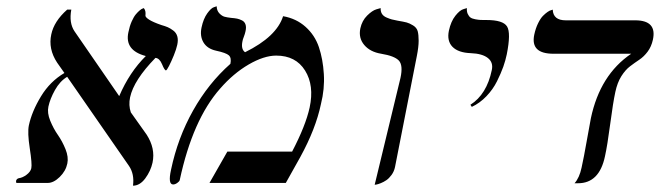

<svg xmlns="http://www.w3.org/2000/svg" viewBox="-20 -585 2110 614"><path d="M546.9 -441.9Q543.9 -427.7 535.9 -408Q527.8 -388.2 520.5 -374Q513.2 -359.9 510.7 -359.9Q506.3 -359.9 498.3 -379.4Q490.2 -398.9 477.1 -399.9Q407.7 -328.6 396 -273.9Q390.6 -248.5 398.4 -225.6L448.7 -154.8Q477.5 -110.4 467.8 -64.9Q461.9 -38.1 444.6 -14.6Q427.2 8.8 405.3 8.8Q410.2 -28.3 392.6 -54.2L194.8 -339.4Q171.4 -325.2 155.8 -297.1Q140.1 -269 134.8 -244.1Q130.4 -224.1 140.6 -199Q150.9 -173.8 165 -153.6Q179.2 -133.3 189.5 -107.9Q199.7 -82.5 195.3 -62Q190.4 -38.1 170.9 -19Q151.4 0 132.8 0H32.2Q31.2 -3.9 31.2 -5.9Q32.7 -13.2 40 -15.1Q52.2 -16.6 64.9 -26.1Q77.6 -35.6 80.1 -46.9Q83 -60.1 75.2 -110.6Q67.4 -161.1 72.3 -184.1Q82 -229 111.1 -276.9Q140.1 -324.7 186 -351.6L162.6 -384.8Q133.8 -428.7 144 -475.1Q152.8 -517.1 194.8 -554.2H208Q200.2 -511.7 218.3 -484.9L360.4 -278.8L361.3 -277.8Q394 -354 446.3 -405.8Q377.9 -423.8 390.6 -481.9Q394.5 -501.5 401.1 -516.4Q407.7 -531.2 414.3 -539.1Q420.9 -546.9 426.8 -551.8Q432.6 -556.6 436 -557.6L439.9 -559.1Q444.3 -553.7 445.1 -547.4Q445.8 -541 445.1 -535.6Q444.3 -530.3 456.8 -522.2Q469.2 -514.2 496.1 -504.9Q508.3 -501.5 516.4 -498Q524.4 -494.6 533.9 -487.5Q543.5 -480.5 546.9 -469Q550.3 -457.5 546.9 -441.9Z M885.3 -533.2Q927.2 -525.9 957 -499.3Q986.8 -472.7 999.8 -434.3Q1012.7 -396 1015.6 -348.4Q1018.6 -300.8 1006.3 -252Q989.7 -172.9 940.4 -83L894 0H649.9L707 -100.1H914.1Q957.5 -183.1 970.2 -241.2Q985.4 -311.5 955.6 -359.4Q925.8 -407.2 863.3 -407.2Q824.2 -407.2 775.1 -378.7Q726.1 -350.1 684.1 -301.8Q596.2 -202.6 554.7 -8.8Q553.7 -4.9 546.9 0Q540 4.9 533.7 4.9Q516.6 4.9 526.9 -42Q548.3 -144 597.4 -231.4Q646.5 -318.8 716.8 -380.9Q720.7 -399.9 711.9 -408Q703.1 -416 670.9 -422.9Q642.6 -429.2 630.6 -449.5Q618.7 -469.7 624.5 -497.1Q630.4 -524.9 642.6 -542Q654.8 -559.1 664.1 -562L672.9 -564.9Q673.3 -550.8 681.6 -542.2Q689.9 -533.7 698 -531.5Q706.1 -529.3 719.2 -527.8Q731 -526.9 738.3 -525.4Q745.6 -523.9 753.9 -519.8Q762.2 -515.6 765.1 -506.8Q768.1 -498 765.1 -484.9Q763.2 -476.1 759.8 -467.5Q756.3 -459 755.4 -453.1Q750 -427.7 763.7 -418Q864.7 -467.8 885.3 -533.2Z M1178.2 5.9 1260.7 -335.9Q1269.5 -376.5 1255.4 -391.4Q1241.2 -406.2 1199.2 -413.1Q1163.6 -418.9 1144.8 -441.2Q1126 -463.4 1132.3 -494.1Q1137.7 -519 1154.1 -535.2Q1170.4 -551.3 1183.6 -555.2L1197.3 -559.1Q1196.8 -548.3 1201.4 -540.8Q1206.1 -533.2 1216.6 -528.8Q1227.1 -524.4 1232.9 -522.9Q1238.8 -521.5 1251 -519Q1271 -515.6 1280.3 -513.2Q1289.6 -510.7 1301 -503.7Q1312.5 -496.6 1315.7 -485.4Q1318.8 -474.1 1318.8 -454.6Q1318.8 -435.1 1313 -405.8L1243.2 -50.8Q1240.2 -36.6 1232.2 -25.6Q1224.1 -14.6 1215.6 -8.8Q1207 -2.9 1197.8 0.7Q1188.5 4.4 1183.8 5.1Q1179.2 5.9 1178.2 5.9Z M1488.8 -243.2 1484.4 -250Q1536.6 -283.2 1552.7 -360.8Q1558.1 -385.3 1540.3 -399.4Q1522.5 -413.6 1485.4 -415Q1445.3 -416.5 1427 -435.3Q1408.7 -454.1 1415.5 -486.8Q1421.9 -516.6 1436.3 -534.7Q1450.7 -552.7 1461.9 -555.7L1473.1 -559.1Q1472.2 -548.3 1475.8 -540.5Q1479.5 -532.7 1484.4 -529.1Q1489.3 -525.4 1499.8 -523.4Q1510.3 -521.5 1516.8 -521.2Q1523.4 -521 1535.6 -521Q1588.9 -521 1601.6 -500.2Q1614.3 -479.5 1600.6 -411.1Q1596.7 -392.1 1589.4 -371.3Q1582 -350.6 1569.3 -325Q1556.6 -299.3 1535.6 -277.3Q1514.6 -255.4 1488.8 -243.2Z M1947.8 -291Q1940.4 -256.8 1931.4 -188.5Q1922.4 -120.1 1914.6 -85Q1896.5 1 1828.6 1H1817.4Q1833 -16.6 1839.8 -48.8Q1847.2 -82 1856.2 -133.5Q1865.2 -185.1 1869.6 -207Q1898.9 -345.7 1998.5 -413.1H1750.5Q1712.9 -413.1 1697.5 -428.2Q1682.1 -443.4 1688.5 -474.1Q1692.9 -494.6 1700.7 -510.5Q1708.5 -526.4 1716.3 -534.2Q1724.1 -542 1731.2 -546.9Q1738.3 -551.8 1743.2 -552.7L1747.6 -554.2Q1749 -520 1789.1 -520H2011.2Q2081.5 -520 2067.9 -458Q2063 -435.5 2051 -419.7Q2039.1 -403.8 2024.4 -394Q2009.8 -384.3 1994.9 -373Q1980 -361.8 1967 -341.3Q1954.1 -320.8 1947.8 -291Z"/></svg>

Font: Linux Biolinum
Style: Italic
Weight: 400
Italic angle: -12°
Designer: Philipp H. Poll
Foundry: Philipp H. Poll
Version: Version 1.1.3 ; ttfautohint (v0.9)